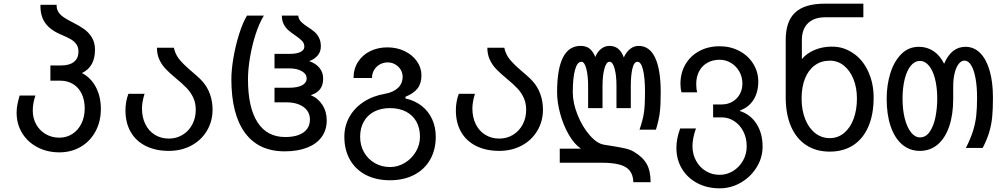

<svg xmlns="http://www.w3.org/2000/svg" viewBox="-20 -810 5440 1046"><path d="M70.5 -196Q70.5 -217.5 74.5 -239.2Q78.5 -261 87 -289.5H173Q158.5 -247.5 158.5 -207.5Q158.5 -166 177.2 -132.2Q196 -98.5 229.2 -79.2Q262.5 -60 303.5 -60Q343 -60 374.5 -80.5Q406 -101 423.8 -137.2Q441.5 -173.5 441.5 -219Q441.5 -265 425 -299.2Q408.5 -333.5 378.2 -352Q348 -370.5 307.5 -370.5H254.5V-453.5H314.5Q359 -453.5 383.2 -473.2Q407.5 -493 407.5 -529Q407.5 -552 396.5 -568.2Q385.5 -584.5 366.2 -595.8Q347 -607 315 -620.5Q254 -645.5 226.2 -685Q198.5 -724.5 200.5 -784H288.5Q287.5 -761.5 297.8 -745.2Q308 -729 326.2 -716.5Q344.5 -704 376 -688Q414 -669 439.2 -650.8Q464.5 -632.5 481 -605Q497.5 -577.5 497.5 -539Q497.5 -492.5 480 -461Q462.5 -429.5 426.5 -412Q475.5 -386.5 502.5 -335Q529.5 -283.5 529.5 -216.5Q529.5 -148.5 500.5 -94.5Q471.5 -40.5 420 -10.2Q368.5 20 303.5 20Q237 20 183.8 -8Q130.5 -36 100.5 -85.2Q70.5 -134.5 70.5 -196Z M663.5 -209Q663.5 -256.5 679.5 -299H767.5Q753.5 -254 753.5 -219.5Q753.5 -171 771.8 -133.8Q790 -96.5 823.5 -75.8Q857 -55 900 -55Q941.5 -55 975 -75.5Q1008.5 -96 1027.5 -131.8Q1046.5 -167.5 1046.5 -212Q1046.5 -248.5 1033.2 -277.2Q1020 -306 998 -329.2Q976 -352.5 939.5 -382.5Q904.5 -411.5 883 -434Q861.5 -456.5 848.2 -485.2Q835 -514 835 -550H927.5Q933.5 -518.5 952.8 -492.2Q972 -466 1019 -425.5Q1038 -409.5 1054.2 -395Q1070.5 -380.5 1081 -368.5Q1108.5 -339 1123.2 -298.8Q1138 -258.5 1138 -213Q1138 -149 1107.2 -97.5Q1076.5 -46 1022.2 -17Q968 12 900 12Q827.5 12 774 -14.8Q720.5 -41.5 692 -91.2Q663.5 -141 663.5 -209Z M1240.5 -378.5Q1240.5 -429.5 1251.8 -495.5Q1263 -561.5 1282.5 -623.5Q1302 -685.5 1325.5 -725H1417.5Q1391.5 -682.5 1372 -621.5Q1352.5 -560.5 1341.8 -496Q1331 -431.5 1331 -378.5Q1331 -224.5 1382.8 -144Q1434.5 -63.5 1533.5 -63.5Q1598 -63.5 1633.2 -88.5Q1668.5 -113.5 1668.5 -159.5Q1668.5 -187.5 1652.8 -208.5Q1637 -229.5 1608.2 -241Q1579.5 -252.5 1541.5 -252.5H1475.5V-332H1555Q1600.5 -332 1625.5 -345.2Q1650.5 -358.5 1650.5 -382.5Q1650.5 -407 1624.2 -422.2Q1598 -437.5 1555 -437.5H1475.5V-516.5H1559Q1596 -516.5 1617 -527Q1638 -537.5 1638 -555Q1638 -574 1625.8 -587Q1613.5 -600 1588 -617.5Q1565 -633 1550.8 -645.5Q1536.5 -658 1526 -677.8Q1515.5 -697.5 1515.5 -725H1604.5Q1607.5 -704 1620.8 -690.8Q1634 -677.5 1659 -661.5Q1681.5 -647 1695 -635Q1708.5 -623 1718.2 -603.8Q1728 -584.5 1728 -557Q1728 -529.5 1711.5 -508.8Q1695 -488 1664.5 -477Q1701.5 -464 1721 -439.5Q1740.5 -415 1740.5 -382.5Q1740.5 -346.5 1724.2 -324.8Q1708 -303 1673 -291.5Q1712.5 -275.5 1736.2 -238.8Q1760 -202 1760 -154.5Q1760 -102 1732.5 -64Q1705 -26 1653.5 -5.8Q1602 14.5 1530.5 14.5Q1389 14.5 1314.8 -86.2Q1240.5 -187 1240.5 -378.5Z M1856 -65Q1856 -123.5 1883.2 -172.5Q1910.5 -221.5 1960.5 -254.5Q2010.5 -287.5 2077 -299Q2122.5 -307 2148 -331Q2173.5 -355 2173.5 -392.5Q2173.5 -413 2162.5 -430.8Q2151.5 -448.5 2133 -459.2Q2114.5 -470 2092.5 -470Q2069 -470 2049.2 -459Q2029.5 -448 2018 -428.5Q2006.5 -409 2006.5 -385H1906Q1906 -435 1930.5 -473Q1955 -511 1997 -531.5Q2039 -552 2090.5 -552Q2142 -552 2184.5 -531.5Q2227 -511 2251.5 -476Q2276 -441 2276 -399.5Q2276 -356 2255 -328.5Q2234 -301 2189 -283V-273.5Q2239.5 -262.5 2276.8 -233.5Q2314 -204.5 2334 -161.2Q2354 -118 2354 -65Q2354 6 2323.2 59.8Q2292.5 113.5 2236 142.8Q2179.5 172 2104.5 172Q2029.5 172 1973.2 143Q1917 114 1886.5 60.2Q1856 6.5 1856 -65ZM2268 -65Q2268 -112.5 2248.2 -147.8Q2228.5 -183 2191.5 -202Q2154.5 -221 2104.5 -221Q2055 -221 2018.2 -201.8Q1981.5 -182.5 1961.8 -147.2Q1942 -112 1942 -65Q1942 -18 1963.2 19.5Q1984.5 57 2021.8 78.5Q2059 100 2105.5 100Q2148 100 2185.5 77.2Q2223 54.5 2245.5 16.5Q2268 -21.5 2268 -65Z M2463.5 -209Q2463.5 -256.5 2479.5 -299H2567.5Q2553.5 -254 2553.5 -219.5Q2553.5 -171 2571.8 -133.8Q2590 -96.5 2623.5 -75.8Q2657 -55 2700 -55Q2741.5 -55 2775 -75.5Q2808.5 -96 2827.5 -131.8Q2846.5 -167.5 2846.5 -212Q2846.5 -248.5 2833.2 -277.2Q2820 -306 2798 -329.2Q2776 -352.5 2739.5 -382.5Q2704.5 -411.5 2683 -434Q2661.5 -456.5 2648.2 -485.2Q2635 -514 2635 -550H2727.5Q2733.5 -518.5 2752.8 -492.2Q2772 -466 2819 -425.5Q2838 -409.5 2854.2 -395Q2870.5 -380.5 2881 -368.5Q2908.5 -339 2923.2 -298.8Q2938 -258.5 2938 -213Q2938 -149 2907.2 -97.5Q2876.5 -46 2822.2 -17Q2768 12 2700 12Q2627.5 12 2574 -14.8Q2520.5 -41.5 2492 -91.2Q2463.5 -141 2463.5 -209Z M3256 76.5H3029.5V0H3145Q3109 -24 3079 -75.8Q3049 -127.5 3032 -190Q3015 -252.5 3015 -307.5Q3015 -560 3143 -560Q3173 -560 3192.2 -544.8Q3211.5 -529.5 3223 -499.5Q3235 -528.5 3255.2 -544.2Q3275.5 -560 3300.5 -560Q3356 -560 3378.5 -497Q3392 -527 3413 -543.5Q3434 -560 3459 -560Q3518.5 -560 3549 -495.8Q3579.5 -431.5 3579.5 -308Q3579.5 -237 3574.5 -196.8Q3569.5 -156.5 3553.5 -103.5H3464Q3482.5 -157 3488.2 -196.8Q3494 -236.5 3494 -304Q3494 -385.5 3483.2 -429.5Q3472.5 -473.5 3453 -473.5Q3434 -473.5 3425.2 -436Q3416.5 -398.5 3416.5 -342.5V-221H3338.5V-342.5Q3338.5 -400 3328.2 -436.8Q3318 -473.5 3300.5 -473.5Q3283 -473.5 3272.8 -436Q3262.5 -398.5 3262.5 -342.5V-221H3184V-342.5Q3184 -397.5 3174.2 -435.5Q3164.5 -473.5 3147 -473.5Q3125 -473.5 3112.8 -430Q3100.5 -386.5 3100.5 -307.5Q3100.5 -249 3126.5 -184.2Q3152.5 -119.5 3192.5 -73.5Q3232.5 -27.5 3271.5 -21.5Q3333 -12 3363.8 -6Q3394.5 0 3407.8 4.8Q3421 9.5 3434.5 17.5Q3482.5 46 3503.5 83.8Q3524.5 121.5 3524.5 182.5H3430.5Q3429 143 3411 120Q3393 97 3355.5 86.8Q3318 76.5 3256 76.5Z M3665 -4Q3665 -30.5 3670 -55.8Q3675 -81 3685.5 -110H3771.5Q3762.5 -85.5 3757.5 -60.5Q3752.5 -35.5 3752.5 -14.5Q3752.5 29.5 3771.8 65.2Q3791 101 3825 121.8Q3859 142.5 3900.5 142.5Q3939.5 142.5 3973.5 121.8Q4007.5 101 4027.8 65.2Q4048 29.5 4048 -13Q4048 -57.5 4029.8 -93.5Q4011.5 -129.5 3980.2 -150Q3949 -170.5 3912.5 -170.5H3865V-241H3912.5Q3943.5 -241 3969.2 -255.5Q3995 -270 4009.8 -296Q4024.5 -322 4024.5 -355Q4024.5 -391 4007.5 -420.8Q3990.5 -450.5 3962 -467.5Q3933.5 -484.5 3900.5 -484.5Q3863 -484.5 3834 -468.2Q3805 -452 3789 -422Q3773 -392 3773 -352.5Q3773 -324 3778.5 -307H3693Q3687 -327.5 3687 -353Q3687 -413 3714.2 -459.5Q3741.5 -506 3790 -532Q3838.5 -558 3900.5 -558Q3959 -558 4007.2 -532.8Q4055.5 -507.5 4083.2 -463.2Q4111 -419 4111 -365.5Q4111 -307.5 4085.2 -266.5Q4059.5 -225.5 4012 -208.5V-205Q4070 -185.5 4102.2 -134.2Q4134.5 -83 4134.5 -11Q4134.5 49 4102.2 101.2Q4070 153.5 4016.2 184.8Q3962.5 216 3900.5 216Q3832.5 216 3779 187.8Q3725.5 159.5 3695.2 109.5Q3665 59.5 3665 -4Z M4260.5 -279V-593Q4260.5 -694 4312.2 -742Q4364 -790 4473 -790H4683.5V-716H4478Q4415 -716 4381.8 -683.5Q4348.5 -651 4348.5 -592V-488Q4374.5 -519.5 4417.8 -537.8Q4461 -556 4511 -556Q4543.5 -556 4571 -547.8Q4598.5 -539.5 4626 -521.5Q4678.5 -487.5 4709 -422.5Q4739.5 -357.5 4739.5 -279Q4739.5 -187 4711 -120.8Q4682.5 -54.5 4628.8 -19.2Q4575 16 4500 16Q4426 16 4372 -19.5Q4318 -55 4289.2 -121.5Q4260.5 -188 4260.5 -279ZM4648.5 -273.5Q4648.5 -331.5 4629.8 -378.5Q4611 -425.5 4577.5 -452.5Q4544 -479.5 4501 -479.5Q4453.5 -479.5 4418.8 -454Q4384 -428.5 4365.5 -382Q4347 -335.5 4347 -273.5Q4347 -211.5 4366.2 -162.2Q4385.5 -113 4420.5 -85.2Q4455.5 -57.5 4501 -57.5Q4544.5 -57.5 4578.2 -85.2Q4612 -113 4630.2 -162.2Q4648.5 -211.5 4648.5 -273.5Z M4810.5 -272.5Q4810.5 -346 4830.5 -410.8Q4850.5 -475.5 4890 -515.2Q4929.5 -555 4986 -555Q5031 -555 5066.2 -531.2Q5101.5 -507.5 5123.5 -462.5Q5162.5 -555 5240 -555Q5286 -555 5319.8 -521.2Q5353.5 -487.5 5371.5 -425Q5389.5 -362.5 5389.5 -278Q5389.5 -217 5385.5 -174.5Q5381.5 -132 5369.5 -91Q5357.5 -50 5333.5 -4H5242Q5267.5 -54 5280.8 -96.2Q5294 -138.5 5298.5 -180Q5303 -221.5 5303 -278Q5303 -338.5 5294.5 -384.2Q5286 -430 5270.5 -455Q5255 -480 5234.5 -480Q5217 -480 5202.8 -461.8Q5188.5 -443.5 5180.8 -411.5Q5173 -379.5 5173 -340V-272.5Q5173 -185 5151 -121Q5129 -57 5088.2 -22.5Q5047.5 12 4991.5 12Q4936 12 4895.2 -22.5Q4854.5 -57 4832.5 -121Q4810.5 -185 4810.5 -272.5ZM5086 -272.5Q5086 -333 5074.2 -379.5Q5062.5 -426 5041 -452Q5019.5 -478 4991.5 -478Q4963.5 -478 4942 -452Q4920.5 -426 4908.8 -379.2Q4897 -332.5 4897 -272.5Q4897 -212 4909.2 -164Q4921.5 -116 4943.2 -88.8Q4965 -61.5 4992 -61.5Q5024.5 -61.5 5045.8 -93.2Q5067 -125 5076.5 -173.2Q5086 -221.5 5086 -272.5Z"/></svg>

Font: JuliaMono
Style: Regular
Weight: 400
Monospace: yes
Designer: cormullion
Foundry: corm
Version: Version 0.055; ttfautohint (v1.8.4)